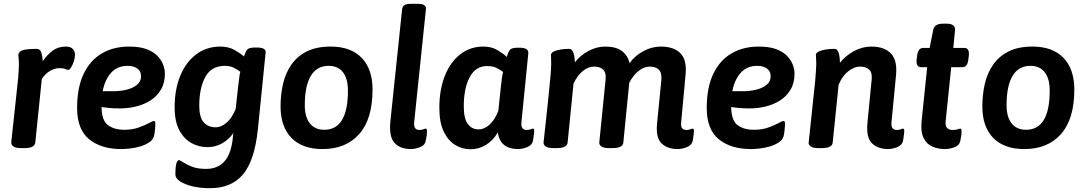

<svg xmlns="http://www.w3.org/2000/svg" viewBox="-20 -774 5692 1006"><path d="M90 2Q63 2 50.5 -6.5Q38 -15 39 -29L75 -363Q77 -388 78 -406Q79 -424 79 -437Q79 -458 77.5 -469Q76 -480 76 -486Q77 -504 99.5 -511Q122 -518 171 -518Q191 -518 197 -497.5Q203 -477 204 -453Q224 -484 254 -507Q284 -530 325 -530Q352 -530 362.5 -516Q373 -502 373 -487Q373 -472 367 -453.5Q361 -435 353 -421.5Q345 -408 338 -408Q331 -408 321.5 -412.5Q312 -417 291 -417Q268 -417 243 -403Q218 -389 199 -360L165 -28Q162 2 109 2Z M656 -530Q714 -530 750.5 -515.5Q787 -501 807 -479Q827 -457 835.5 -433Q844 -409 844 -389Q844 -339 823 -304Q802 -269 768 -247.5Q734 -226 692.5 -216Q651 -206 609 -206Q578 -206 554.5 -208Q531 -210 512 -213Q513 -142 546 -118Q579 -94 631 -94Q673 -94 705.5 -105.5Q738 -117 759 -128.5Q780 -140 786 -140Q789 -140 791.5 -138Q794 -136 794 -127Q794 -114 792 -94Q790 -74 787 -61Q781 -41 761.5 -28Q742 -15 715.5 -7Q689 1 662 4Q635 7 616 7Q510 7 447 -44.5Q384 -96 384 -208Q384 -315 418 -386.5Q452 -458 513.5 -494Q575 -530 656 -530ZM649 -429Q594 -429 561.5 -392Q529 -355 518 -296H574Q610 -296 643 -304Q676 -312 697.5 -329.5Q719 -347 719 -374Q719 -401 699.5 -415Q680 -429 649 -429Z M1080 212Q1028 212 987.5 202Q947 192 923 176Q899 160 899 141Q899 95 905 80Q911 65 917 65Q923 65 940 76.5Q957 88 986.5 99.5Q1016 111 1060 111Q1123 111 1158.5 68.5Q1194 26 1201 -63L1203 -77Q1178 -42 1143 -22.5Q1108 -3 1067 -3Q1022 -3 983 -24.5Q944 -46 919.5 -92Q895 -138 895 -212Q895 -306 925 -378Q955 -450 1009 -490Q1063 -530 1134 -530Q1178 -530 1210 -511.5Q1242 -493 1258 -478Q1266 -502 1275 -513.5Q1284 -525 1316 -525H1326Q1372 -525 1372 -501L1331 -95Q1314 67 1253.5 139.5Q1193 212 1080 212ZM1111 -107Q1138 -107 1166.5 -130.5Q1195 -154 1215 -204L1228 -323Q1231 -344 1233 -362.5Q1235 -381 1239 -398Q1225 -409 1205 -419Q1185 -429 1159 -429Q1087 -429 1055.5 -370.5Q1024 -312 1024 -220Q1024 -160 1047 -133.5Q1070 -107 1111 -107Z M1670 7Q1564 7 1507 -51.5Q1450 -110 1450 -217Q1450 -278 1463 -334.5Q1476 -391 1506.5 -435Q1537 -479 1587.5 -504.5Q1638 -530 1713 -530Q1818 -530 1875 -471Q1932 -412 1932 -305Q1932 -151 1862.5 -72Q1793 7 1670 7ZM1679 -94Q1803 -94 1803 -299Q1803 -362 1777 -395.5Q1751 -429 1702 -429Q1640 -429 1608.5 -376.5Q1577 -324 1577 -223Q1577 -161 1603.5 -127.5Q1630 -94 1679 -94Z M2133 7Q2077 7 2047.5 -25Q2018 -57 2025 -134L2087 -727Q2089 -741 2099.5 -747.5Q2110 -754 2135 -754H2168Q2193 -754 2202.5 -747Q2212 -740 2212 -729L2150 -133Q2146 -93 2178 -93Q2190 -93 2198.5 -96.5Q2207 -100 2210 -100Q2217 -100 2217 -89Q2217 -86 2216.5 -73.5Q2216 -61 2211 -38Q2207 -13 2181 -3Q2155 7 2133 7Z M2445 8Q2402 8 2365 -14.5Q2328 -37 2305 -84.5Q2282 -132 2282 -209Q2282 -304 2310.5 -376Q2339 -448 2391 -489Q2443 -530 2512 -530Q2556 -530 2587.5 -511Q2619 -492 2635 -476Q2643 -501 2651.5 -512.5Q2660 -524 2693 -524H2703Q2751 -524 2748 -494L2712 -133Q2708 -93 2740 -93Q2752 -93 2760 -96.5Q2768 -100 2772 -100Q2779 -100 2779 -89Q2779 -86 2778 -73.5Q2777 -61 2773 -38Q2768 -13 2742 -3Q2716 7 2695 7Q2601 7 2588 -80Q2564 -38 2526.5 -15Q2489 8 2445 8ZM2488 -96Q2516 -96 2543.5 -119.5Q2571 -143 2591 -193L2605 -326Q2608 -351 2610 -366.5Q2612 -382 2616 -397Q2602 -408 2582 -418Q2562 -428 2532 -428Q2472 -428 2441 -369.5Q2410 -311 2410 -217Q2410 -153 2431 -124.5Q2452 -96 2488 -96Z M3531 7Q3476 7 3445.5 -23.5Q3415 -54 3423 -130L3445 -352Q3449 -391 3433 -408Q3417 -425 3384 -425Q3354 -425 3325.5 -402Q3297 -379 3277 -340L3246 -27Q3243 2 3190 2H3170Q3144 2 3131.5 -6.5Q3119 -15 3120 -28L3153 -356Q3157 -392 3141 -408.5Q3125 -425 3093 -425Q3063 -425 3034.5 -402.5Q3006 -380 2985 -336L2954 -27Q2951 2 2898 2H2879Q2852 2 2839.5 -6.5Q2827 -15 2828 -28Q2834 -79 2840.5 -141.5Q2847 -204 2853.5 -264.5Q2860 -325 2864 -372Q2868 -419 2868 -438Q2868 -456 2867.5 -467Q2867 -478 2867 -486Q2867 -497 2881 -504Q2895 -511 2917 -514.5Q2939 -518 2962 -518Q2974 -518 2980.5 -506Q2987 -494 2989.5 -477.5Q2992 -461 2992 -447Q3019 -483 3062.5 -506.5Q3106 -530 3151 -530Q3207 -530 3238 -507Q3269 -484 3279 -443Q3305 -481 3350 -505.5Q3395 -530 3442 -530Q3511 -530 3545.5 -494.5Q3580 -459 3572 -382L3549 -133Q3544 -93 3577 -93Q3588 -93 3596.5 -96.5Q3605 -100 3608 -100Q3616 -100 3616 -89Q3616 -86 3615 -73.5Q3614 -61 3610 -38Q3605 -13 3579 -3Q3553 7 3531 7Z M3955 -530Q4013 -530 4049.5 -515.5Q4086 -501 4106 -479Q4126 -457 4134.5 -433Q4143 -409 4143 -389Q4143 -339 4122 -304Q4101 -269 4067 -247.5Q4033 -226 3991.5 -216Q3950 -206 3908 -206Q3877 -206 3853.5 -208Q3830 -210 3811 -213Q3812 -142 3845 -118Q3878 -94 3930 -94Q3972 -94 4004.5 -105.5Q4037 -117 4058 -128.5Q4079 -140 4085 -140Q4088 -140 4090.5 -138Q4093 -136 4093 -127Q4093 -114 4091 -94Q4089 -74 4086 -61Q4080 -41 4060.5 -28Q4041 -15 4014.5 -7Q3988 1 3961 4Q3934 7 3915 7Q3809 7 3746 -44.5Q3683 -96 3683 -208Q3683 -315 3717 -386.5Q3751 -458 3812.5 -494Q3874 -530 3955 -530ZM3948 -429Q3893 -429 3860.5 -392Q3828 -355 3817 -296H3873Q3909 -296 3942 -304Q3975 -312 3996.5 -329.5Q4018 -347 4018 -374Q4018 -401 3998.5 -415Q3979 -429 3948 -429Z M4634 7Q4580 7 4549 -23Q4518 -53 4525 -130L4547 -356Q4551 -392 4535 -408.5Q4519 -425 4486 -425Q4456 -425 4425 -401Q4394 -377 4374 -330L4343 -27Q4340 2 4287 2H4267Q4241 2 4228.5 -6.5Q4216 -15 4217 -26L4251 -348Q4253 -374 4255 -400Q4257 -426 4257 -438Q4257 -456 4256 -467Q4255 -478 4255 -486Q4255 -497 4269.5 -504Q4284 -511 4306 -514.5Q4328 -518 4351 -518Q4369 -518 4375 -495Q4381 -472 4381 -445Q4410 -482 4454 -506Q4498 -530 4545 -530Q4613 -530 4647.5 -494.5Q4682 -459 4675 -382L4651 -133Q4647 -93 4679 -93Q4691 -93 4699 -96.5Q4707 -100 4711 -100Q4718 -100 4718 -89Q4718 -86 4717 -73.5Q4716 -61 4712 -38Q4707 -13 4681 -3Q4655 7 4634 7Z M4931 7Q4896 7 4866 -5.5Q4836 -18 4819.5 -50.5Q4803 -83 4809 -141L4838 -422H4806Q4778 -422 4783 -464L4785 -480Q4790 -523 4817 -523H4851L4870 -619Q4877 -650 4922 -650H4938Q4964 -650 4974.5 -641Q4985 -632 4984 -617L4975 -523H5033Q5061 -523 5056 -480L5054 -465Q5050 -422 5023 -422H4964L4935 -141Q4932 -115 4942 -104Q4952 -93 4971 -93Q4989 -93 4998 -96.5Q5007 -100 5011 -100Q5018 -100 5018 -89Q5018 -86 5017.5 -73.5Q5017 -61 5012 -38Q5008 -13 4982 -3Q4956 7 4931 7Z M5347 7Q5241 7 5184 -51.5Q5127 -110 5127 -217Q5127 -278 5140 -334.5Q5153 -391 5183.5 -435Q5214 -479 5264.5 -504.5Q5315 -530 5390 -530Q5495 -530 5552 -471Q5609 -412 5609 -305Q5609 -151 5539.5 -72Q5470 7 5347 7ZM5356 -94Q5480 -94 5480 -299Q5480 -362 5454 -395.5Q5428 -429 5379 -429Q5317 -429 5285.5 -376.5Q5254 -324 5254 -223Q5254 -161 5280.5 -127.5Q5307 -94 5356 -94Z"/></svg>

Font: Asap SemiBold
Style: Italic
Weight: 600
Italic angle: -6°
Designer: Pablo Cosgaya
Foundry: Omnibus-Type
Version: Version 3.001; ttfautohint (v1.8.3)